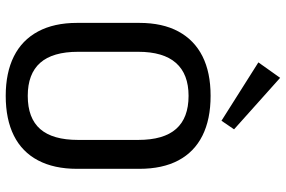

<svg xmlns="http://www.w3.org/2000/svg" viewBox="-184 -807 999 671"><g transform="rotate(90 315.5 -471.5)"><path d="M315 8Q234 8 177 -20.5Q120 -49 90 -105Q60 -161 60 -241V-459Q60 -540 90 -595.5Q120 -651 176.5 -679.5Q233 -708 315 -708Q397 -708 454 -679.5Q511 -651 540.5 -595.5Q570 -540 570 -459V-241Q570 -161 540.5 -105Q511 -49 454 -20.5Q397 8 315 8ZM315 -69Q393 -69 431 -112.5Q469 -156 469 -245V-455Q469 -544 430.5 -587.5Q392 -631 315 -631Q239 -631 200 -587Q161 -543 161 -455V-245Q161 -156 199.5 -112.5Q238 -69 315 -69ZM432 -790 402 -746 198 -875 252 -951Z"/></g></svg>

Font: Pathway Extreme SemiCondensed Medium
Style: Regular
Weight: 500
Width: 4
Version: Version 1.001;gftools[0.9.26]